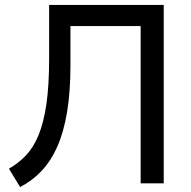

<svg xmlns="http://www.w3.org/2000/svg" viewBox="-20 -739 769 774"><path d="M61 15 16 -59Q56 -82 85.5 -113.5Q115 -145 135.5 -194.5Q156 -244 167 -319Q178 -394 178 -502V-719H640V0H547V-634H264V-477Q264 -369 250.5 -288Q237 -207 211.5 -149Q186 -91 148 -50.5Q110 -10 61 15Z"/></svg>

Font: Nunitoga
Style: Medium
Weight: 500
Designer: Vernon Adams
Foundry: Vernon Adams
Version: Version 1.0